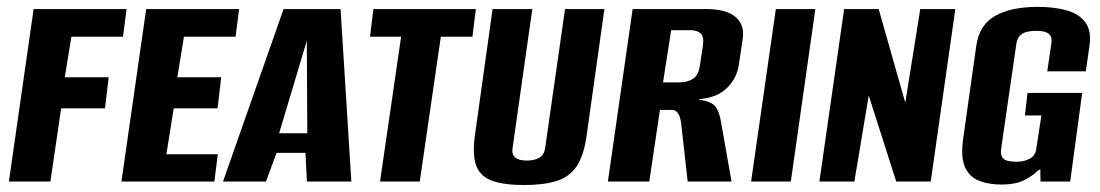

<svg xmlns="http://www.w3.org/2000/svg" viewBox="-20 -521 3158 551"><path d="M5.5 0 76.5 -495H343.2L333 -415.6H184.8L166 -299.3H291.9L281.3 -210.1H155.5L124.6 0Z M328.5 0 399.5 -495H666.2L656 -415.6H507.8L489 -299.3H614.9L604.3 -210.1H478.5L457.5 -78.3H605L595.2 0Z M620 0 793.8 -495H957.3L988.3 0H860.7L856.7 -82.3H773.6L743.3 0ZM781 -138.5H861.9L860.5 -404.1Z M1070.6 0 1131.1 -415.6H1041.8L1051.6 -495H1345.6L1335.8 -415.6H1245.1L1184.6 0Z M1484.2 10Q1427.9 10 1393.8 -1.7Q1359.7 -13.5 1347.5 -43.6Q1335.4 -73.8 1342.4 -129.1L1393.6 -495H1507.6L1451 -96.4Q1448 -77.3 1458.7 -68.8Q1469.4 -60.2 1491.7 -60.2Q1513 -60.2 1527.3 -68Q1541.5 -75.7 1544.5 -96.4L1601.5 -495H1714.5L1663.2 -129.8Q1655.2 -74.1 1634.7 -43.6Q1614.1 -13.1 1577.2 -1.6Q1540.2 10 1484.2 10Z M1724.5 0 1795.5 -495H2007Q2064.4 -495 2090.8 -472.2Q2117.2 -449.5 2111.6 -411.3L2100.3 -334.7Q2094.6 -296.9 2066.5 -268.8Q2038.4 -240.6 1986.3 -236.5L1986.6 -234.8Q2020 -230.3 2032 -216.4Q2044 -202.5 2049.2 -170.7L2079.4 0H1953.5L1935.2 -163.2Q1934.2 -174.5 1931.3 -184Q1928.4 -193.5 1922.7 -199.5Q1917.1 -205.6 1906.8 -205.6H1873.9L1843.3 0ZM1882.7 -284.6H1929.5Q1953 -284.6 1968.8 -295Q1984.7 -305.3 1988.6 -333.2L1997.3 -390.9Q2000.9 -416.6 1990.2 -425.5Q1979.5 -434.4 1962.1 -434.4H1906.2Z M2135.5 0 2206.5 -495H2319.9L2249.5 0Z M2331.5 0 2402.5 -495H2501.6L2578 -226.3L2620.9 -495H2721.6L2651 0H2552L2473.1 -246.8L2431.9 0Z M2853.2 8.6Q2817.4 8.6 2789.7 -2.2Q2762.1 -13.1 2749.4 -41.3Q2736.7 -69.6 2744 -122.1L2781.6 -388.9Q2790 -449.5 2835.7 -475.4Q2881.4 -501.3 2958.2 -501.3Q3006 -501.3 3041.7 -491.1Q3077.3 -480.9 3095.1 -456.3Q3112.8 -431.8 3106.5 -388.9L3096.1 -316.3H2985.5L2997 -395.1Q2999.5 -411.2 2994.3 -418.9Q2989.1 -426.6 2978.4 -429.6Q2967.7 -432.5 2953.1 -432.5Q2939.2 -432.5 2927 -429.6Q2914.9 -426.6 2907.1 -418.9Q2899.3 -411.2 2896.7 -395.1L2853 -93.5Q2851 -78.1 2856.1 -70Q2861.1 -62 2872 -59.4Q2882.8 -56.8 2897.1 -56.8Q2918.5 -56.8 2934.7 -65.3Q2951 -73.7 2953.9 -93.5L2968.5 -189.6H2921.3L2928.7 -254.3H3085.6L3051.2 0H2966L2965.5 -35.3Q2963.9 -34.7 2961.5 -33Q2959.1 -31.4 2957.2 -30.5Q2945.4 -17.9 2920.4 -4.6Q2895.4 8.6 2853.2 8.6Z"/></svg>

Font: Alumni Sans SC Thin
Style: Italic
Weight: 100
Italic angle: -8°
Designer: Robert E. Leuschke
Foundry: Robert E. Leuschke
Version: Version 1.016